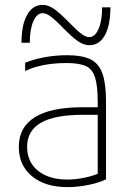

<svg xmlns="http://www.w3.org/2000/svg" viewBox="-20 -756 540 786"><path d="M256 10Q165 10 111 -34.5Q57 -79 57 -155Q57 -235 122.5 -276Q188 -317 318 -317H397V-286H319Q204 -286 147.5 -253.5Q91 -221 91 -155Q91 -93 135.5 -57Q180 -21 256 -21Q292 -21 330.5 -29.5Q369 -38 394 -51L380 -26V-340Q380 -403 369.5 -438Q359 -473 331.5 -485.5Q304 -498 252 -498Q220 -498 189.5 -494.5Q159 -491 132 -483.5Q105 -476 83 -465V-499Q116 -513 161.5 -521.5Q207 -530 254 -530Q316 -530 350.5 -513Q385 -496 399.5 -454.5Q414 -413 414 -340V-22Q386 -8 342 1Q298 10 256 10ZM346 -571Q323 -571 299.5 -587Q276 -603 237 -643Q206 -675 187.5 -688.5Q169 -702 155 -702Q131 -702 116.5 -669Q102 -636 102 -581H68Q68 -654 91 -695Q114 -736 154 -736Q177 -736 200.5 -720Q224 -704 263 -664Q294 -632 312.5 -618Q331 -604 345 -604Q369 -604 383.5 -637.5Q398 -671 398 -726H432Q432 -653 409.5 -612Q387 -571 346 -571Z"/></svg>

Font: M PLUS Code Latin ExtraLight
Style: Regular
Weight: 250
Designer: Coji Morishita
Foundry: UNDERFOREST DESIGN
Version: Version 1.002; ttfautohint (v1.8.3)